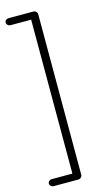

<svg xmlns="http://www.w3.org/2000/svg" viewBox="-136 -751 551 977"><g transform="rotate(-15 139.5 -262.5)"><path d="M18 180Q10 180 4 174.5Q-2 169 -2 162Q-2 154 4 148.5Q10 143 18 143H127V-668H18Q10 -668 4 -673.5Q-2 -679 -2 -687Q-2 -695 4 -700Q10 -705 18 -705H149Q157 -705 163 -699Q169 -693 169 -685V160Q169 168 163 174Q157 180 149 180Z"/></g></svg>

Font: Nunito ExtraLight
Style: Regular
Weight: 200
Designer: Vernon Adams
Foundry: Vernon Adams
Version: Version 3.602;April 4, 2023;FontCreator 14.0.0.2856 64-bit